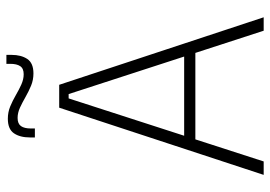

<svg xmlns="http://www.w3.org/2000/svg" viewBox="-142 -702 844 600"><g transform="rotate(-90 280.0 -402.0)"><path d="M75.5 0H33.5L243.5 -639H315L526 0H484L286 -609.5H272.5ZM426 -213.5H133V-248.5H426ZM350.5 -719.5Q330 -719.5 312 -727Q294 -734.5 277 -744.2Q260 -754 243.8 -761.5Q227.5 -769 211.5 -769Q193.5 -769 186 -758.5Q178.5 -748 178.5 -727.5V-715H150.5V-730.5Q150.5 -761.5 163.5 -780.5Q176.5 -799.5 209 -799.5Q229.5 -799.5 247.5 -792Q265.5 -784.5 282.2 -774.8Q299 -765 315.5 -757.5Q332 -750 348 -750Q366 -750 373.2 -760.8Q380.5 -771.5 380.5 -792V-804H408.5V-788Q408.5 -758 395.8 -738.8Q383 -719.5 350.5 -719.5Z"/></g></svg>

Font: Anek Devanagari Medium ExtraLight
Style: Regular
Weight: 250
Version: Version 1.003